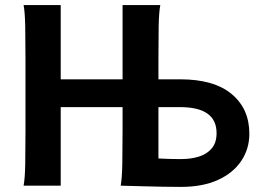

<svg xmlns="http://www.w3.org/2000/svg" viewBox="-20 -733 1073 758"><path d="M605.5 -310.1V-107.4Q619.1 -106.9 637 -106Q654.8 -105 695.8 -105Q732.9 -105 764.4 -114.5Q795.9 -124 815.4 -146.5Q835 -168.9 835 -207.5Q835 -310.1 690.9 -310.1ZM463.9 -712.9H612.8Q607.4 -683.6 606.4 -628.2Q605.5 -572.8 605.5 -500.5V-419.9H690.9Q824.7 -419.9 894.5 -361.8Q964.4 -303.7 964.4 -205.1Q964.4 -145.5 932.6 -97.9Q900.9 -50.3 840.6 -22.7Q780.3 4.9 693.8 4.9Q664.1 4.9 623.8 4.2Q583.5 3.4 545.4 2.4Q507.3 1.5 481.9 0.7Q456.5 0 456.5 0Q461.9 -29.3 462.9 -89.6Q463.9 -149.9 463.9 -222.2V-310.1H219.7V0H73.2Q78.6 -29.3 79.6 -84.7Q80.6 -140.1 80.6 -212.4V-500.5Q80.6 -572.8 79.6 -628.2Q78.6 -683.6 73.2 -712.9H219.7V-419.9H463.9Z"/></svg>

Font: Andika
Style: Bold
Weight: 700
Designer: Victor Gaultney, Annie Olsen, Julie Remington, Don Collingsworth, Eric Hays, Becca Hirsbrunner
Foundry: SIL International
Version: Version 6.101